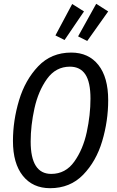

<svg xmlns="http://www.w3.org/2000/svg" viewBox="-20 -976 614 1008"><path d="M548 -450Q548 -341 516.5 -235Q485 -129 416.5 -58.5Q348 12 243 12Q152 12 100 -53Q48 -118 48 -236Q48 -343 80 -449.5Q112 -556 180.5 -628Q249 -700 354 -700Q445 -700 496.5 -635Q548 -570 548 -450ZM141 -233Q141 -63 249 -63Q324 -63 370 -127.5Q416 -192 435.5 -282.5Q455 -373 455 -458Q455 -545 428 -585.5Q401 -626 347 -626Q273 -626 227 -562Q181 -498 161 -407.5Q141 -317 141 -233ZM485 -956 548 -916 438 -761 390 -785ZM359 -955 421 -916 319 -766 271 -790Z"/></svg>

Font: Fira Sans Extra Condensed
Style: Italic
Weight: 400
Width: 3
Italic angle: -8°
Designer: Carrois Corporate & Edenspiekermann AG
Foundry: Carrois Corporate GbR & Edenspiekermann AG
Version: Version 4.203